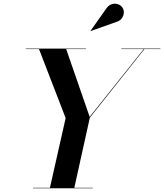

<svg xmlns="http://www.w3.org/2000/svg" viewBox="-20 -1011 882 1031"><path d="M247.5 0 332.5 -377 188.5 -750H334.5L461.5 -383.5L752.5 -748H756L462.5 -379.5L378.5 0ZM157.5 0V-2.5H478.5V0ZM118.5 -747.5V-750H441.5V-747.5ZM631.5 -747.5V-750H841.5V-747.5ZM467.5 -844.5 466.5 -846 552.5 -967.5Q562.5 -981 574.8 -986.5Q587 -992 599.2 -991.2Q611.5 -990.5 621.8 -984.8Q632 -979 637.5 -970.5Q646 -957.5 644.8 -941.2Q643.5 -925 633.5 -911.8Q623.5 -898.5 605.5 -893.5Z"/></svg>

Font: Bodoni Moda 72pt SemiBold
Style: Italic
Weight: 600
Italic angle: -13°
Designer: Owen Earl
Foundry: indestructible type
Version: Version 2.004